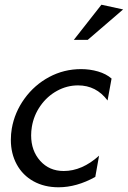

<svg xmlns="http://www.w3.org/2000/svg" viewBox="-20 -785 542 814"><path d="M324 -492Q251 -492 188.5 -458.5Q126 -425 84 -367Q42 -309 30 -240Q26 -217 26 -192Q26 -134 51 -88Q76 -42 122 -16.5Q168 9 228 9Q305 9 384 -35L400 -125Q328 -60 250 -60Q189 -60 150.5 -103Q112 -146 112 -211Q112 -229 115 -247Q123 -296 151.5 -336.5Q180 -377 222 -400Q264 -423 311 -423Q388 -423 436 -359L453 -452Q430 -472 395.5 -482Q361 -492 324 -492ZM293 -616H352L502 -745L410 -765Z"/></svg>

Font: Geom Light
Style: Italic
Weight: 300
Italic angle: -10°
Version: Version 1.102